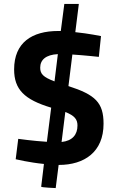

<svg xmlns="http://www.w3.org/2000/svg" viewBox="-20 -830 600 979"><path d="M375 -190C375 -144 350 -112 294 -106L313 -259C361 -240 375 -221 375 -190ZM185 -485C185 -525 214 -551 275 -554L258 -415C200 -437 185 -453 185 -485ZM495 -646C495 -646 432 -659 364 -666L382 -810H308L290 -672H277C143 -672 52 -613 52 -476C52 -374 104 -322 241 -281L219 -107C152 -111 73 -122 73 -122L60 -18C60 -18 131 -1 204 6L190 122C190 126 264 129 264 129L279 11H280C410 11 508 -55 508 -199C508 -307 466 -347 329 -391L349 -552C411 -548 484 -540 484 -540L495 -646Z"/></svg>

Font: RazerF5
Style: Bold
Weight: 700
Foundry: Razer Inc.
Version: Version 2